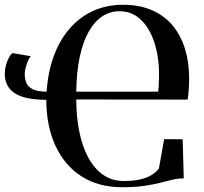

<svg xmlns="http://www.w3.org/2000/svg" viewBox="-20 -772 853 803"><path d="M744 -189.5 748.5 -26Q724.5 -26 700.8 -20.2Q677 -14.5 648.5 -7.2Q620 0 581.8 5.5Q543.5 11 490 11Q392 11 321.2 -34.2Q250.5 -79.5 212.2 -161.8Q174 -244 173.5 -354.5Q115.5 -354.5 77 -366.2Q38.5 -378 19.2 -402.5Q0 -427 0 -464.5Q0 -481.5 4.8 -499Q9.5 -516.5 17 -530.5Q24.5 -544.5 32.5 -550L108.5 -537Q102.5 -530 96.8 -516.8Q91 -503.5 87.2 -488.8Q83.5 -474 83.5 -462Q83.5 -442 90.2 -425.5Q97 -409 116.8 -399Q136.5 -389 175 -388.5Q180.5 -471.5 205.2 -538.2Q230 -605 271.8 -653Q313.5 -701 369.8 -726.5Q426 -752 494 -752Q564 -752 615.8 -729.2Q667.5 -706.5 701.8 -665.5Q736 -624.5 753.2 -569.2Q770.5 -514 771 -449Q771 -435.5 770.5 -418.2Q770 -401 768.5 -384.2Q767 -367.5 764.5 -355.5L299 -356Q299 -283 311.8 -220.8Q324.5 -158.5 349.5 -112.5Q374.5 -66.5 411.5 -40.8Q448.5 -15 497.5 -15Q541.5 -15 570.2 -22.5Q599 -30 616.8 -42Q634.5 -54 644.5 -66.5L666.5 -190ZM299 -388.5H641.5Q643 -399 643.8 -414Q644.5 -429 644.8 -444.8Q645 -460.5 645 -472Q644.5 -517 634.5 -562Q624.5 -607 604.2 -643.8Q584 -680.5 553 -702.8Q522 -725 479.5 -725Q440.5 -725 408 -703.8Q375.5 -682.5 351.5 -640.5Q327.5 -598.5 313.8 -535.5Q300 -472.5 299 -388.5Z"/></svg>

Font: Merriweather 144pt Medium
Style: Regular
Weight: 500
Version: Version 2.100